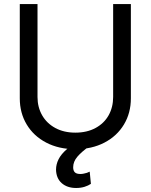

<svg xmlns="http://www.w3.org/2000/svg" viewBox="-20 -727 747 952"><path d="M628.9 -707H541V-246.1C541 -212.2 533.5 -182 518.6 -155.3C503.6 -128.6 481.9 -107.6 453.6 -92.3C425.3 -77 391.9 -69.3 353.5 -69.3C315.8 -69.3 282.7 -77 254.4 -92.3C226.1 -107.6 204.3 -128.6 189 -155.3C173.7 -182 166 -212.2 166 -246.1V-707H78.1V-239.3C78.1 -191.1 89.5 -147.9 112.3 -109.9C135.1 -71.8 167.3 -41.8 209 -20C250.7 1.8 298.8 12.7 353.5 12.7C408.2 12.7 456.4 1.8 498 -20C539.7 -41.8 571.9 -71.8 594.7 -109.9C617.5 -147.9 628.9 -191.1 628.9 -239.3ZM286.1 181.2C304.4 197.1 328.1 205.1 357.4 205.1C373 205.1 387 203.1 399.4 199.2C411.8 195.3 422.2 190.4 430.7 184.6L424.8 124L411.1 129.9L395.5 133.8C390.3 135.1 384.8 135.7 378.9 135.7C365.9 135.7 356.6 133 351.1 127.4C345.5 121.9 342.8 113.6 342.8 102.5C342.8 83.7 349.8 66.1 363.8 49.8C377.8 33.5 397.1 16.6 421.9 -1L381.8 -30.3C353.2 -17.3 329.6 -2.8 311 13.2C292.5 29.1 279 45.6 270.5 62.5C262 79.4 257.8 96.7 257.8 114.3C258.5 142.9 267.9 165.2 286.1 181.2Z"/></svg>

Font: Pretendard Variable
Style: Regular
Weight: 400
Designer: Base glyphs from Inter by Rasmus Andersson; Hangeul glyphs from Noto Sans CJK(Source Han Sans) by Jang Soo-young and Kan
Foundry: Kil Hyung-jin
Version: Version 1.309;Glyphs 3.2 (3225)